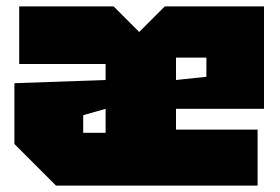

<svg xmlns="http://www.w3.org/2000/svg" viewBox="-20 -580 875 600"><path d="M25 -130V-320L310 -330V-380H40V-560H335L415 -480L495 -560H805V-240H530V-175H785V0H155ZM530 -330 625 -340V-400H530ZM240 -220V-165H310V-240Z"/></svg>

Font: Tektur SemiCondensed Black
Style: Regular
Weight: 900
Width: 4
Designer: Adam Jagosz
Foundry: Adam Jagosz
Version: Version 1.005;gftools[0.9.30]